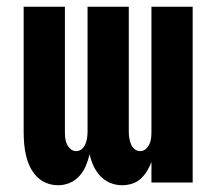

<svg xmlns="http://www.w3.org/2000/svg" viewBox="-20 -540 640 568"><path d="M152 8Q134 8 117.5 1.5Q101 -5 88.5 -18Q76 -31 68.5 -47Q61 -63 57 -80Q53 -97 51.5 -114.5Q50 -132 50 -150V-520H172V-150Q172 -141 173 -131.5Q174 -122 178 -113.5Q182 -105 189 -99Q196 -93 205 -93Q215 -93 222 -99Q229 -105 232.5 -113.5Q236 -122 237.5 -131.5Q239 -141 239 -150V-520H361V-150Q361 -141 362.5 -131.5Q364 -122 367.5 -113.5Q371 -105 378 -99Q385 -93 395 -93Q404 -93 411 -99Q418 -105 422 -113.5Q426 -122 427 -131.5Q428 -141 428 -150V-520H550V0H428V-61Q423 -47 415 -34Q407 -21 396 -11Q385 -1 370.5 3.5Q356 8 341 8Q323 8 306 1Q289 -6 276.5 -19.5Q264 -33 256.5 -49.5Q249 -66 245 -84Q241 -66 234 -49.5Q227 -33 215 -19.5Q203 -6 186.5 1Q170 8 152 8Z"/></svg>

Font: Iosevka Heavy Extended
Style: Regular
Weight: 900
Width: 7
Monospace: yes
Designer: Belleve Invis
Foundry: Belleve Invis
Version: Version 32.5.0; ttfautohint (v1.8.4)